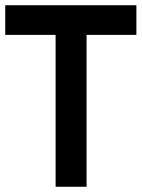

<svg xmlns="http://www.w3.org/2000/svg" viewBox="-28 -712 540 732"><path d="M-8 -579H184V0H302V-579H492V-692H-8Z"/></svg>

Font: TitilliumText22L
Style: 800 wt
Weight: 800
Designer: Campivisivi
Foundry: Campivisivi
Version: 1.000